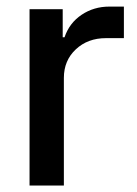

<svg xmlns="http://www.w3.org/2000/svg" viewBox="-20 -574 424 594"><path d="M71.4 0V-545.5H174V-458.8H179.7Q194.6 -502.8 232.4 -528.2Q270.2 -553.6 318.2 -553.6H363.3V-456H307.9Q251.4 -456 214.5 -421.3Q177.6 -386.7 177.6 -333.1V0Z"/></svg>

Font: Inter Zeller Medium
Style: Regular
Weight: 500
Designer: Rasmus Andersson; Joe Bland
Foundry: zeller
Version: Version 3.015;git-dec3a8cb1